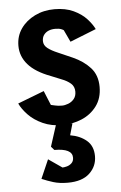

<svg xmlns="http://www.w3.org/2000/svg" viewBox="-53 -526 513 812"><g transform="rotate(-5 203.5 -120.0)"><path d="M200 3Q154 3 117.5 -13.5Q81 -30 57 -55Q33 -80 22 -104L134 -147L159 -86Q165 -85 177 -82Q189 -79 206 -79Q218 -79 232.5 -84.5Q247 -90 257 -102Q267 -114 267 -133Q267 -155 252 -168Q237 -181 214.5 -189.5Q192 -198 169 -208Q105 -232 74.5 -267Q44 -302 44 -347Q44 -388 66 -419.5Q88 -451 125.5 -469.5Q163 -488 209 -488Q256 -488 290 -472Q324 -456 345 -433Q366 -410 376 -389L265 -345L241 -396Q239 -398 230 -401.5Q221 -405 205 -405Q190 -405 177.5 -400Q165 -395 157 -384.5Q149 -374 149 -358Q149 -340 165 -327.5Q181 -315 208.5 -303.5Q236 -292 269 -277Q314 -257 342.5 -225.5Q371 -194 371 -144Q371 -96 346.5 -63Q322 -30 283 -13.5Q244 3 200 3ZM202 248Q167 248 141 240Q115 232 92 222L127 142L185 182Q192 182 203.5 179Q215 176 224 167.5Q233 159 233 144Q233 105 157 105L144 90L173 0H243L229 49Q271 56 298.5 79.5Q326 103 326 146Q326 189 294.5 218.5Q263 248 202 248Z"/></g></svg>

Font: Kreon Light Medium
Style: Regular
Weight: 500
Version: Version 2.002